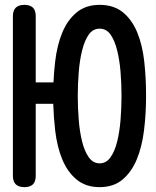

<svg xmlns="http://www.w3.org/2000/svg" viewBox="-20 -760 640 790"><path d="M127 -694V-421H200Q202 -465 207 -507Q215 -575 236.5 -626.5Q258 -678 295.5 -709Q333 -740 390 -740Q448 -740 485.5 -709.5Q523 -679 544.5 -627Q566 -575 573.5 -507.5Q581 -440 581 -365Q581 -291 572.5 -223Q564 -155 542.5 -103.5Q521 -52 484 -21Q447 10 390 10Q333 10 295.5 -21Q258 -52 236.5 -103.5Q215 -155 207 -223Q201 -276 199 -333H127V-36Q127 -13 115.5 -1.5Q104 10 80.5 10Q57 10 45 -1.5Q33 -13 33 -37V-693Q33 -717 45 -728.5Q57 -740 80 -740Q104 -740 115.5 -728.5Q127 -717 127 -694ZM390 -88Q417 -88 434.5 -112.5Q452 -137 462 -177Q472 -217 476 -266.5Q480 -316 480 -365Q480 -415 476 -464Q472 -513 462 -553Q452 -593 435 -617.5Q418 -642 390 -642Q362 -642 345 -617.5Q328 -593 318 -553Q308 -513 304 -463.5Q300 -414 300 -365Q300 -316 304 -266.5Q308 -217 318 -177Q328 -137 345.5 -112.5Q363 -88 390 -88Z"/></svg>

Font: Maple Mono NL Medium
Style: Regular
Weight: 500
Monospace: yes
Designer: subframe7536
Version: Version 7.000